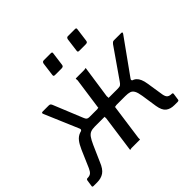

<svg xmlns="http://www.w3.org/2000/svg" viewBox="-177 -944 1148 1148"><g transform="rotate(-45 397.5 -369.5)"><path d="M397 -730 386 -647Q385 -638 380.5 -635Q376 -632 367 -632H314Q305 -632 303 -635Q301 -638 302 -645L313 -729Q316 -742 327 -742H388Q400 -742 397 -730ZM601 -730 590 -647Q589 -638 585 -635Q581 -632 571 -632H518Q510 -632 508 -635Q506 -638 507 -645L518 -729Q521 -742 531 -742H592Q604 -742 601 -730ZM7 0Q2 0 -0.5 -2Q-3 -4 -2 -8L4 -49Q5 -54 7.5 -56.5Q10 -59 15 -59Q33 -59 43 -67Q53 -75 62 -95L109 -204Q123 -236 138 -255Q153 -274 175 -282Q197 -290 232 -291L253 -309H341Q348 -308 352 -310Q356 -312 357 -309L386 -514Q386 -522 385 -526Q384 -530 388 -530H456Q463 -530 467 -532Q471 -534 472 -530L442 -324Q442 -318 443 -313.5Q444 -309 441 -309H543L566 -291Q618 -290 639.5 -270.5Q661 -251 668 -204L685 -95Q689 -74 699 -66.5Q709 -59 727 -59Q736 -59 735 -50L729 -8Q729 -4 725.5 -2Q722 0 717 0H691Q657 0 636.5 -16Q616 -32 609 -75L594 -175Q589 -207 580.5 -222Q572 -237 558 -241.5Q544 -246 521 -246H448Q441 -246 437 -244Q433 -242 432 -246L400 -16Q399 -9 400 -4.5Q401 0 398 0H329Q323 0 319 2Q315 4 314 0L346 -230Q347 -238 345.5 -242Q344 -246 348 -246H263Q242 -246 228 -240.5Q214 -235 203 -219.5Q192 -204 179 -175L135 -75Q118 -32 94.5 -16Q71 0 38 0ZM277 -276 183 -284Q191 -287 192 -292Q193 -297 190 -303L99 -517Q93 -530 107 -530H157Q165 -530 169 -527Q173 -524 176 -517L252 -331Q257 -318 263 -313.5Q269 -309 280 -309ZM519 -276 522 -309Q537 -309 544 -314Q551 -319 559 -331L689 -518Q693 -523 697.5 -526.5Q702 -530 709 -530H770Q783 -530 775 -518L618 -299Q613 -293 614 -288.5Q615 -284 620 -281Z"/></g></svg>

Font: Libre Franklin
Style: Italic
Weight: 400
Italic angle: -8°
Designer: Pablo Impallari, Rodrigo Fuenzalida, Nhung Nguyen
Foundry: Impallari Type
Version: Version 3.000